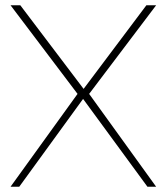

<svg xmlns="http://www.w3.org/2000/svg" viewBox="-20 -708 632 728"><path d="M539 0 295 -333 53 0H20L274 -352L20 -688H57L297 -371L535 -688H572L318 -352L572 0Z"/></svg>

Font: Roundo ExtraLight
Style: Regular
Weight: 250
Designer: Namrata Goyal (Gurmukhi), Shiva Nallaperumal (Latin)
Foundry: Indian Type Foundry
Version: Version 1.000;PS 1.0;hotconv 1.0.88;makeotf.lib2.5.647800